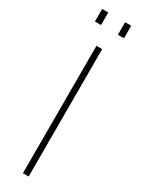

<svg xmlns="http://www.w3.org/2000/svg" viewBox="-232 -903 688 927"><g transform="rotate(30 112.0 -439.0)"><path d="M96 0V-710H128V0ZM31 -808V-878H65V-808ZM159 -808V-878H193V-808Z"/></g></svg>

Font: Geist Thin
Style: Regular
Weight: 400
Designer: Basement.studio, Andrés Briganti, Mateo Zaragoza
Foundry: Basement.studio, Vercel, Andrés Briganti, Guido Ferreyra, Mateo Zaragoza
Version: Version 1.401